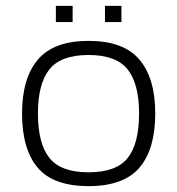

<svg xmlns="http://www.w3.org/2000/svg" viewBox="-20 -623 603 653"><path d="M170 -548V-603H227V-548ZM337 -548V-603H393V-548ZM281 10Q161 10 108 -53Q55 -116 55 -237Q55 -357 109 -420.5Q163 -484 281 -484Q400 -484 454 -420.5Q508 -357 508 -237Q508 -116 454.5 -53Q401 10 281 10ZM281 -37Q376 -37 414.5 -86Q453 -135 453 -237Q453 -338 414 -387Q375 -436 281 -436Q187 -436 148 -387Q109 -338 109 -237Q109 -135 148 -86Q187 -37 281 -37Z"/></svg>

Font: Kanit ExtraLight
Style: Regular
Weight: 275
Designer: Katatrad Team
Foundry: CadsonDemak
Version: Version 2.000; ttfautohint (v1.8.3)